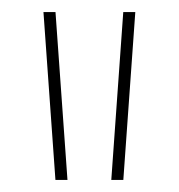

<svg xmlns="http://www.w3.org/2000/svg" viewBox="-20 -880 297 319"><path d="M52.2 -860 72.1 -581H164.9L184.8 -860ZM72.2 -860H204.8L184.9 -581H92.1Z"/></svg>

Font: Hussar Plate
Style: Regular
Weight: 700
Foundry: Cannot Into Space Fonts
Version: Version 0.798247